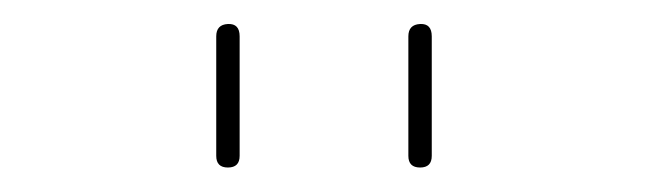

<svg xmlns="http://www.w3.org/2000/svg" viewBox="-20 -750 540 160"><path d="M320.3 -620.1V-719.7Q320.3 -729.5 330.1 -730Q339.8 -730.5 339.8 -719.7V-620.1Q339.8 -610.4 330.1 -610.4Q320.3 -610.4 320.3 -620.1ZM160.2 -620.1V-719.7Q160.2 -729.5 169.9 -730Q179.7 -730.5 179.7 -719.7V-620.1Q179.7 -610.4 169.9 -610.4Q160.2 -610.4 160.2 -620.1Z"/></svg>

Font: Rounded Mgen+ 1m thin
Style: Regular
Weight: 100
Designer: [Source Han Sans]
Ryoko NISHIZUKA  (kana & ideographs); Paul D. Hunt (Latin, Greek & Cyrillic); Wenlong ZHANG  (bopomofo
Version: Version 1.059.20150602